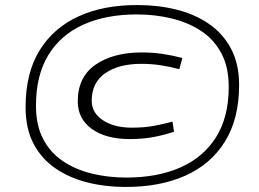

<svg xmlns="http://www.w3.org/2000/svg" viewBox="-20 -729 1021 758"><path d="M473 9Q395 9 324 -9Q253 -27 198 -65Q143 -103 112 -162.5Q81 -222 81 -306Q81 -441 136.5 -530.5Q192 -620 291.5 -665Q391 -710 524 -709Q605 -709 677 -691Q749 -673 804.5 -635Q860 -597 892 -537Q924 -477 924 -394Q924 -260 868 -170Q812 -80 710.5 -35Q609 10 473 9ZM479 -28Q602 -28 692.5 -68Q783 -108 833 -187.5Q883 -267 883 -386Q883 -464 854 -518.5Q825 -573 774.5 -606.5Q724 -640 658.5 -656Q593 -672 520 -672Q398 -672 308.5 -631.5Q219 -591 170.5 -511Q122 -431 122 -312Q122 -235 150 -181Q178 -127 227.5 -93.5Q277 -60 341.5 -44Q406 -28 479 -28ZM492 -180Q398 -180 342.5 -220Q287 -260 287 -329Q287 -425 357 -473.5Q427 -522 540 -522Q583 -522 623 -516Q663 -510 700 -500L688 -456Q650 -466 613.5 -471.5Q577 -477 538 -477Q449 -477 395.5 -440Q342 -403 342 -331Q342 -284 386 -254.5Q430 -225 501 -225Q549 -225 587 -232Q625 -239 661 -249L667 -209Q632 -197 589 -188.5Q546 -180 492 -180Z"/></svg>

Font: Georama ExtraExtended Light
Style: Italic
Weight: 300
Width: 8
Italic angle: -9°
Designer: Jean-Baptiste Levee
Foundry: Production Type
Version: Version 1.000